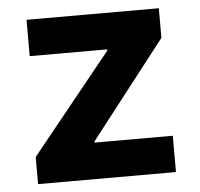

<svg xmlns="http://www.w3.org/2000/svg" viewBox="-44 -591 661 636"><g transform="rotate(-5 286.0 -272.5)"><path d="M57.5 0H516V-120.7H256V-124.6L506.7 -447.1V-545.5H66.8V-424.7H324.6V-420.8L57.5 -90.2Z"/></g></svg>

Font: GiG Sans
Style: Bold
Weight: 700
Designer: Andreas Faust
Version: Version 1.100;FEAKit 1.0